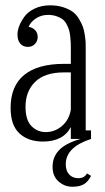

<svg xmlns="http://www.w3.org/2000/svg" viewBox="-20 -524 397 724"><path d="M323.2 -32.2V0Q228 30.8 228 95.2Q228 120.6 241.2 134.3Q254.4 147.9 274.9 147.9Q298.3 147.9 308.1 129.9L323.2 139.2Q313 160.2 297.1 170.2Q281.2 180.2 252.9 180.2Q223.1 180.2 200.7 160.2Q178.2 140.1 178.2 105Q178.2 68.4 202.4 42.5Q226.6 16.6 283.2 0H247.1V-44.9Q218.3 9.8 142.1 9.8Q86.4 9.8 53.2 -21Q20 -51.8 20 -117.2Q20 -199.7 71.3 -241.5Q122.6 -283.2 221.2 -283.2H247.1V-338.9Q247.1 -354 246.8 -362.3Q246.6 -370.6 244.9 -386.2Q243.2 -401.9 240.2 -411.4Q237.3 -420.9 231 -432.9Q224.6 -444.8 215.8 -451.4Q207 -458 192.9 -462.9Q178.7 -467.8 161.1 -467.8Q135.3 -467.8 115.5 -454.6Q95.7 -441.4 87.9 -422.9Q103 -420.4 112.5 -410.2Q122.1 -399.9 122.1 -384.8Q122.1 -368.7 111.6 -357.9Q101.1 -347.2 85 -347.2Q67.4 -347.2 56.6 -359.4Q45.9 -371.6 45.9 -394Q45.9 -408.7 52.5 -426Q59.1 -443.4 72.3 -461.4Q85.4 -479.5 110.8 -491.7Q136.2 -503.9 168.9 -503.9Q196.3 -503.9 218.3 -496.8Q240.2 -489.7 254.2 -479.5Q268.1 -469.2 277.8 -452.9Q287.6 -436.5 292.5 -423.1Q297.4 -409.7 300 -390.9Q302.7 -372.1 303 -362.5Q303.2 -353 303.2 -338.9V-32.2ZM152.8 -25.9Q186.5 -25.9 213.6 -48.8Q240.7 -71.8 247.1 -110.8V-251H221.2Q148.9 -251 112.5 -215.3Q76.2 -179.7 76.2 -121.1Q76.2 -71.8 98.4 -48.8Q120.6 -25.9 152.8 -25.9Z"/></svg>

Font: Margherita Light
Style: Regular
Weight: 300
Designer: James Puckett
Foundry: Dunwich Type Founders
Version: Version 1.008;hotconv 1.0.109;makeotfexe 2.5.65596